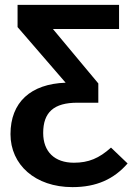

<svg xmlns="http://www.w3.org/2000/svg" viewBox="-20 -549 543 787"><path d="M435 56C386 100 343 118 283 118C204 118 157 73 157 -4C157 -89 201 -128 297 -128H383V-207L197 -430H468V-529H52V-438L249 -210C106 -205 23 -130 23 1C23 126 124 218 277 218C376 218 447 185 503 121Z"/></svg>

Font: Fira Sans Medium
Style: Regular
Weight: 500
Designer: Carrois Corporate & Edenspiekermann AG
Foundry: Carrois Corporate GbR & Edenspiekermann AG
Version: Version 4.203